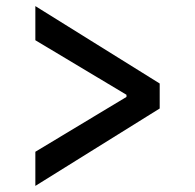

<svg xmlns="http://www.w3.org/2000/svg" viewBox="-20 -602 640 630"><path d="M96 -104 395 -284V-291L96 -470V-582L504 -328V-246L96 8Z"/></svg>

Font: IBM Plex Sans Arabic Medm
Style: Regular
Weight: 500
Designer: Mike Abbink, Paul van der Laan, Pieter van Rosmalen, Wael Morcos, Khajak Apelian
Foundry: Bold Monday
Version: Version 1.005